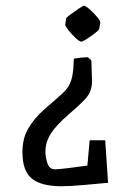

<svg xmlns="http://www.w3.org/2000/svg" viewBox="-20 -475 447 668"><path d="M210 -411Q211 -414 225 -424.5Q239 -435 254 -445Q269 -455 272 -455Q278 -455 292 -442.5Q306 -430 318 -416Q330 -402 329 -395L325 -374Q325 -371 311 -360Q297 -349 282 -339.5Q267 -330 263 -330Q257 -330 243.5 -342.5Q230 -355 218.5 -369.5Q207 -384 207 -389ZM346 13 356 161Q313 165 267.5 169Q222 173 194 173Q124 173 91 146.5Q58 120 58 54Q58 6 79 -29Q100 -64 131.5 -92Q163 -120 193 -146Q210 -161 219 -176Q228 -191 232 -213Q236 -235 237 -271Q248 -273 262.5 -274.5Q277 -276 284 -276Q286 -276 292 -270.5Q298 -265 298 -263L300 -198Q302 -157 276 -130Q250 -103 219 -77Q175 -39 156.5 -9.5Q138 20 138 53Q138 72 145 93Q152 114 171 114Q183 114 216 110Q249 106 284 101L292 13Z"/></svg>

Font: Grenze Gotisch
Style: Regular
Weight: 400
Designer: Renata Polastri
Foundry: Omnibus-Type
Version: Version 1.001